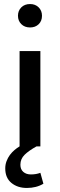

<svg xmlns="http://www.w3.org/2000/svg" viewBox="-20 -725 297 951"><path d="M161 0Q123 21 102 41.5Q81 62 81 91Q81 114 95.5 126.5Q110 139 133 139Q159 139 180 131L195 185Q160 206 113 206Q67 206 36.5 181Q6 156 6 109Q6 90 12.5 73Q19 56 29 42.5Q39 29 52 18Q65 7 77 0V-472H180V0ZM69 -647Q69 -672 85.5 -688.5Q102 -705 129 -705Q155 -705 171.5 -688.5Q188 -672 188 -647Q188 -621 171.5 -605Q155 -589 129 -589Q102 -589 85.5 -605.5Q69 -622 69 -647Z"/></svg>

Font: Ek Mukta Medium
Style: Regular
Weight: 500
Designer: Girish Dalvi and Yashodeep Gholap
Foundry: Ek Type
Version: Version 2.538;PS 1.002;hotconv 16.6.51;makeotf.lib2.5.65220;